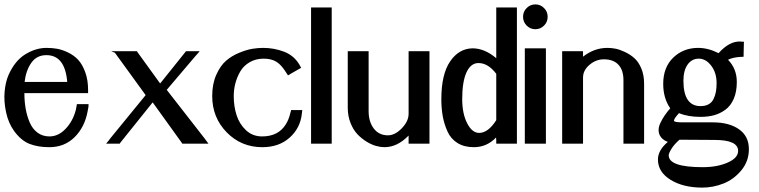

<svg xmlns="http://www.w3.org/2000/svg" viewBox="-20 -654 3455 874"><path d="M92 -281H286Q276 -403 191 -403Q147 -403 122.5 -368Q98 -333 92 -281ZM330 -180H336H342H367H375H383V-172L382 -164Q381 -157 379 -148Q366 -76 320 -30Q274 16 204 16Q153 16 114.5 1Q76 -14 44 -58Q18 -94 7.5 -143.5Q-3 -193 1 -237Q5 -281 19 -313Q48 -378 95.5 -407Q143 -436 192 -436Q217 -436 240 -432Q263 -428 290 -415Q317 -402 336 -381.5Q355 -361 368 -325.5Q381 -290 381 -244V-237V-230H374H366H91Q91 -192 97 -158.5Q103 -125 115.5 -96Q128 -67 151 -50Q174 -33 205 -33Q246 -33 279 -68Q312 -103 325 -153Q325 -156 328 -168L329 -174Z M879 -409 869 -398 739 -245 912 -23 920 -12 929 0H914H900H818H814H810L808 -3L806 -6L675 -188L529 -6L527 -3L525 0H521H518H494H479H463L473 -12L482 -24L643 -221L503 -414L495 -417L486 -421H501H515H595H599H603L605 -418L607 -415L709 -274L822 -415L824 -418L827 -421H830H834H857H873H889Z M1356 -153 1355 -145 1354 -136Q1347 -71 1298.5 -27.5Q1250 16 1174 16Q1078 16 1012 -51.5Q946 -119 946 -217Q946 -272 964.5 -313.5Q983 -355 1009 -377.5Q1035 -400 1069.5 -414Q1104 -428 1129.5 -432Q1155 -436 1178 -436Q1228 -436 1273.5 -418.5Q1319 -401 1344 -358L1347 -352L1351 -345L1345 -342L1338 -338L1303 -318L1297 -314L1291 -311L1287 -317L1283 -323Q1261 -359 1238 -373Q1215 -387 1180 -387Q1144 -387 1116 -370.5Q1088 -354 1073 -327.5Q1058 -301 1051 -273Q1044 -245 1044 -217Q1044 -170 1057 -129.5Q1070 -89 1100 -61Q1130 -33 1173 -33Q1247 -33 1281 -88Q1295 -110 1302 -141L1304 -147L1305 -153H1311H1317H1340H1347Z M1396 0V-8V-15V-605V-612V-620H1403H1411H1475H1483H1490V-612V-605V-15V-8V0H1483H1475H1411H1403Z M1935 -421V-414V-406V-15V-8V0H1927H1920H1855H1848H1840V-8V-15V-37Q1789 16 1730 16Q1713 16 1692.5 10.5Q1672 5 1649 -9Q1626 -23 1607 -43Q1588 -63 1575.5 -94.5Q1563 -126 1563 -164V-406V-414V-421H1571H1578H1643H1650H1658V-414V-406V-148Q1658 -100 1681.5 -69Q1705 -38 1746 -38Q1778 -38 1809 -70Q1840 -102 1840 -136V-406V-414V-421H1848H1855H1920H1927Z M2084 -203Q2084 -137 2106.5 -93Q2129 -49 2161 -49Q2202 -49 2239 -107V-318Q2202 -367 2158 -367Q2123 -367 2103.5 -324.5Q2084 -282 2084 -203ZM2239 -620H2246H2254H2318H2325H2333V-612V-605V-15V-8V0H2325H2318H2254H2246H2239V-8V-15Q2239 -17 2238.5 -22Q2238 -27 2238 -28Q2196 16 2137 16Q2093 16 2062.5 -3Q2032 -22 2017 -55.5Q2002 -89 1995.5 -124.5Q1989 -160 1989 -202Q1989 -316 2029 -374.5Q2069 -433 2131 -434Q2186 -434 2239 -389V-605V-612Z M2369 0V-8V-15V-419V-426V-434H2376H2384H2450H2458H2465V-426V-419V-15V-8V0H2458H2450H2384H2376ZM2456.5 -617.5Q2473 -601 2473 -577.5Q2473 -554 2456.5 -537.5Q2440 -521 2417 -521Q2394 -521 2377.5 -537.5Q2361 -554 2361 -577.5Q2361 -601 2377.5 -617.5Q2394 -634 2417 -634Q2440 -634 2456.5 -617.5Z M2634 -396Q2685 -436 2745 -436Q2762 -436 2781 -432.5Q2800 -429 2824.5 -417.5Q2849 -406 2868 -389Q2887 -372 2899.5 -342Q2912 -312 2912 -273V-15V-8V0H2905H2897H2833H2825H2818V-8V-15V-289Q2818 -335 2795 -359.5Q2772 -384 2729 -384Q2693 -384 2663.5 -359Q2634 -334 2634 -301V-15V-8V0H2626H2619H2554H2546H2539V-8V-15V-406V-414V-421H2546H2554H2619H2626H2634V-414V-406Z M2999 -272Q2999 -348 3045 -392Q3091 -436 3158 -436Q3204 -436 3251 -412Q3301 -468 3352 -465L3359 -464H3367L3366 -457V-450L3365 -409V-402V-396L3358 -395H3351Q3316 -393 3294 -382Q3334 -341 3334 -281Q3334 -236 3320 -204Q3306 -172 3282 -154.5Q3258 -137 3230.5 -129.5Q3203 -122 3169 -122Q3111 -122 3071 -139Q3048 -114 3048 -105Q3047 -97 3088 -97H3226Q3299 -97 3344 -65.5Q3389 -34 3389 25Q3389 80 3354.5 121.5Q3320 163 3273 181.5Q3226 200 3177 200Q3090 200 3032.5 164.5Q2975 129 2975 72Q2975 30 3020 -8Q3006 -13 2997 -21Q2981 -35 2978.5 -54Q2976 -73 2985.5 -93Q2995 -113 3006 -129Q3017 -145 3031 -161Q2999 -207 2999 -272ZM3169 -171Q3191 -171 3206 -179.5Q3221 -188 3228.5 -204Q3236 -220 3239 -237Q3242 -254 3242 -276Q3242 -323 3217.5 -355Q3193 -387 3161 -387Q3129 -387 3110 -360Q3091 -333 3091 -287Q3091 -171 3169 -171ZM3073 -18Q3049 3 3036.5 23.5Q3024 44 3024 53Q3024 107 3179 107Q3245 107 3292.5 86Q3340 65 3340 33Q3340 -17 3233 -17Q3122 -18 3073 -18Z"/></svg>

Font: Loyal Sans
Style: Boldv1
Weight: 700
Version: Version 001.000